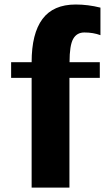

<svg xmlns="http://www.w3.org/2000/svg" viewBox="-20 -848 474 868"><path d="M361.3 -701.2Q327.1 -701.2 310.8 -672.1Q294.4 -643.1 294.4 -566.9H431.2V-496.1H293.9V0H123V-496.1H30.3V-566.9H123Q123 -696.3 171.9 -762Q220.7 -827.6 322.3 -827.6Q377.9 -827.6 434.1 -813.5V-689Q401.4 -701.2 361.3 -701.2Z"/></svg>

Font: Nobile-bold
Style: Bold
Weight: 700
Version: Version 1.000;PS 001.000;hotconv 1.0.38